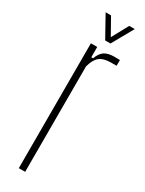

<svg xmlns="http://www.w3.org/2000/svg" viewBox="-199 -771 602 799"><g transform="rotate(30 102.0 -371.0)"><path d="M59 0V-600H89.5V-550.5H98Q108 -578.5 125.2 -589.5Q142.5 -600.5 172 -600.5Q178.5 -600.5 185.5 -600.2Q192.5 -600 198.5 -600V-572.5H172Q136.5 -572.5 117.8 -557.8Q99 -543 89.5 -506.5V0ZM104.5 -640 47.5 -742.5H73.5L118 -663.5L161 -742.5H187.5L130 -640Z"/></g></svg>

Font: Big Shoulders Display Thin ExtraLight
Style: Regular
Weight: 250
Version: Version 2.002